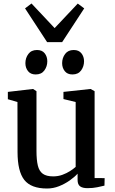

<svg xmlns="http://www.w3.org/2000/svg" viewBox="-20 -1069 656 1100"><path d="M481 9Q453 9 438.8 -1.5Q424.5 -12 424.5 -38.5V-74Q407 -54.5 379.2 -35Q351.5 -15.5 318.2 -2.2Q285 11 249.5 11Q158 11 119.2 -38.2Q80.5 -87.5 80.5 -198L80 -484.5L25 -500.5V-542.5L166.5 -559H170L189 -546.5V-204Q189 -152.5 196.8 -120.5Q204.5 -88.5 225.2 -73.5Q246 -58.5 284.5 -58.5Q313 -58.5 337.5 -67.5Q362 -76.5 381.5 -89Q401 -101.5 413.5 -113V-484.5L343.5 -501.5V-542.5L495.5 -559H499.5L522 -546.5V-49L579.5 -48.5L578.5 -5.5Q561.5 -1.5 537 3.8Q512.5 9 481 9ZM184 -642.5Q155.5 -642.5 140.5 -661.5Q125.5 -680.5 125.5 -707Q125.5 -737 142.5 -759.8Q159.5 -782.5 191.5 -782.5H192.5Q221.5 -782.5 236.2 -763.5Q251 -744.5 251 -718Q251 -688.5 234.2 -665.5Q217.5 -642.5 185 -642.5ZM394.5 -642.5Q366 -642.5 351 -661.5Q336 -680.5 336 -707Q336 -737 353 -759.8Q370 -782.5 402 -782.5H403Q431.5 -782.5 446.5 -763.5Q461.5 -744.5 461.5 -718Q461.5 -688.5 444.8 -665.5Q428 -642.5 395.5 -642.5ZM250 -827.5 123.5 -1021 160.5 -1049 293 -908 425.5 -1048.5 462.5 -1021 336 -827.5Z"/></svg>

Font: Merriweather 36pt Medium
Style: Regular
Weight: 500
Version: Version 2.100